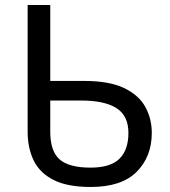

<svg xmlns="http://www.w3.org/2000/svg" viewBox="-20 -734 675 764"><path d="M341 10Q248 10 193 -18Q138 -46 114 -95.5Q90 -145 90 -210V-714H180V-412H314Q414 -412 473 -384Q532 -356 558 -309Q584 -262 584 -205Q584 -111 524 -50.5Q464 10 341 10ZM340 -67Q420 -67 455.5 -102.5Q491 -138 491 -205Q491 -274 443 -304Q395 -334 303 -334H180V-210Q180 -132 217.5 -99.5Q255 -67 340 -67Z"/></svg>

Font: Go Noto Current
Style: Regular
Weight: 400
Designer: Monotype Design Team
Foundry: Monotype Imaging Inc.
Version: Version 2.007; ttfautohint (v1.8) -l 8 -r 50 -G 200 -x 14 -D